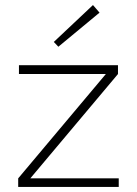

<svg xmlns="http://www.w3.org/2000/svg" viewBox="-20 -740 542 760"><path d="M374 -690 348 -720 193 -574 211 -555ZM100 -34 447 -447V-482H55V-447H399L52 -34V0H450V-34Z"/></svg>

Font: Exo 2 Extra Light
Style: Regular
Weight: 250
Designer: Natanael Gama
Version: Version 1.001;PS 001.001;hotconv 1.0.88;makeotf.lib2.5.64775